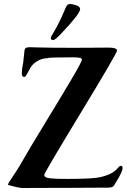

<svg xmlns="http://www.w3.org/2000/svg" viewBox="-20 -946 638 968"><path d="M236 -755Q236 -760 243 -770.5Q250 -781 269.5 -817Q289 -853 311 -907Q319 -926 332 -926Q343 -926 363.5 -919.5Q384 -913 384 -900Q384 -877 287 -775Q258 -744 248 -744Q236 -744 236 -755ZM20 -14Q20 -19 28.5 -32Q37 -45 57 -75Q77 -105 96 -139Q124 -189 202.5 -317.5Q281 -446 337 -540.5Q393 -635 393 -646Q393 -657 350 -657Q222 -657 222 -653Q190 -652 166.5 -637Q143 -622 133.5 -604.5Q124 -587 116 -572.5Q108 -558 103 -558Q90 -558 90 -574Q90 -594 94 -614Q98 -634 98 -640Q98 -645 103 -687Q104 -700 110 -704Q116 -708 131 -708Q137 -708 164.5 -707Q192 -706 241 -705.5Q290 -705 347 -705Q410 -705 448.5 -705.5Q487 -706 527 -706Q570 -706 570 -691Q570 -678 386.5 -376Q203 -74 203 -64Q203 -57 211 -52.5Q219 -48 238.5 -46.5Q258 -45 273 -44.5Q288 -44 319 -44Q420 -44 465 -49.5Q510 -55 546 -75Q558 -82 566.5 -91Q575 -100 580 -105Q585 -110 590 -110Q598 -110 598 -99Q598 -81 567 -31Q565 -28 562 -22.5Q559 -17 557.5 -15Q556 -13 553 -9Q550 -5 546.5 -3.5Q543 -2 537.5 -1Q532 0 525 0Q469 0 425.5 0.5Q382 1 342 1Q191 1 152.5 1.5Q114 2 95 2Q75 2 20 -14Z"/></svg>

Font: OFL Sorts Mill Goudy TT
Style: Regular
Weight: 500
Version: Version 003.000